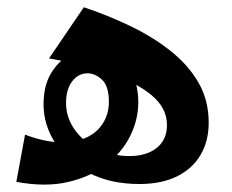

<svg xmlns="http://www.w3.org/2000/svg" viewBox="-20 -488 640 529"><path d="M364 19Q284 19 224.5 -12Q165 -43 132.5 -93.5Q100 -144 100 -200Q100 -251 120 -285Q140 -319 171.5 -336.5Q203 -354 235 -354Q272 -354 300.5 -335.5Q329 -317 345 -283.5Q361 -250 361 -206Q361 -159 339 -114Q317 -69 273.5 -35Q230 -1 167.5 13.5Q105 28 25 13L49 -117Q102 -97 145 -96Q188 -95 218 -109Q248 -123 264 -149Q280 -175 280 -207Q280 -251 261 -268.5Q242 -286 221 -286Q196 -286 179 -264Q162 -242 162 -204Q162 -164 186 -130.5Q210 -97 250 -77.5Q290 -58 337 -58Q368 -58 391 -68Q414 -78 427 -97Q440 -116 440 -144Q440 -190 398.5 -225Q357 -260 283.5 -285.5Q210 -311 115 -327L211 -468Q277 -446 338.5 -416.5Q400 -387 449 -348.5Q498 -310 526.5 -261Q555 -212 555 -150Q555 -99 532.5 -61Q510 -23 467.5 -2Q425 19 364 19Z"/></svg>

Font: Marhey Light Medium
Style: Regular
Weight: 500
Version: Version 1.000